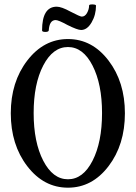

<svg xmlns="http://www.w3.org/2000/svg" viewBox="-20 -857 629 890"><path d="M356 -718Q339 -718 293 -741Q251 -764 238 -764Q209 -764 206 -716Q205 -709 190 -709Q175 -709 175 -716Q175 -826 243 -826Q265 -826 307 -803Q351 -780 359 -780Q374 -780 383.5 -797Q393 -814 393 -832Q394 -837 409.5 -836.5Q425 -836 425 -831Q425 -788 404.5 -753Q384 -718 356 -718ZM30 -332Q30 -477 106.5 -576.5Q183 -676 295 -676Q407 -676 483 -576.5Q559 -477 559 -332Q559 -186 483 -86.5Q407 13 295 13Q183 13 106.5 -86.5Q30 -186 30 -332ZM453 -333Q453 -467 409 -553Q365 -639 295 -639Q225 -639 180.5 -553.5Q136 -468 136 -333Q136 -198 180.5 -112Q225 -26 295 -26Q365 -26 409 -112Q453 -198 453 -333Z"/></svg>

Font: Junicode Cond Medium
Style: Regular
Weight: 500
Width: 3
Designer: Peter S. Baker
Version: Version 2.201